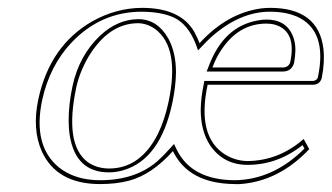

<svg xmlns="http://www.w3.org/2000/svg" viewBox="-20 -459 845 489"><path d="M174.3 -236.8Q143.6 -91.3 203.1 -46.4Q225.6 -30.3 257.3 -29.8Q337.9 -29.8 382.3 -118.2Q399.4 -153.3 409.2 -199.2Q438.5 -337.4 375.5 -384.8Q355 -399.4 332 -399.9Q257.3 -399.9 205.6 -314.9Q183.1 -276.4 174.3 -236.8ZM753.4 -105 767.6 -79.1Q689.9 2.9 591.3 9.8Q584 10.3 578.1 9.8Q460.4 8.8 420.4 -74.2Q366.2 -13.7 307.6 1.5Q275.4 9.8 234.9 9.8Q124.5 9.8 86.4 -73.7Q61.5 -129.9 77.6 -206.1Q106.9 -342.8 215.3 -404.8Q275.4 -438.5 341.3 -439Q440.9 -439 475.6 -376.5Q481.9 -364.7 488.3 -349.1Q558.6 -425.8 645 -437.5Q657.2 -439 667.5 -439Q791 -439 803.7 -335Q807.6 -300.3 799.3 -259.8Q794.4 -243.7 777.8 -243.2H508.8Q480.5 -110.4 554.2 -64.9Q580.1 -49.3 610.4 -48.8Q690.4 -49.8 753.4 -105ZM521 -287.1H702.1Q715.8 -288.6 719.2 -300.8Q735.8 -379.4 680.7 -396Q670.4 -398.9 658.7 -398.9Q589.4 -398.9 545.4 -334.5Q530.8 -313.5 521 -287.1ZM164.6 -239.3Q181.2 -317.4 235.4 -368.7Q279.8 -409.7 332 -410.2Q380.4 -410.2 408.2 -361.8Q428.2 -326.2 428.2 -274.4Q427.7 -238.8 418.9 -196.8Q388.2 -52.7 293.9 -25.4Q275.9 -20 257.3 -20Q173.3 -20 157.7 -113.3Q154.8 -132.3 154.8 -152.8Q154.8 -192.9 164.6 -239.3ZM750.5 -89.4Q687 -39.1 610.4 -39.1Q549.3 -39.1 515.1 -88.9Q491.2 -125.5 491.2 -179.7Q491.7 -210.4 499 -245.1L500.5 -252.9H777.8Q787.6 -254.4 789.6 -262.2Q814.9 -381.8 735.8 -417Q723.1 -422.4 709 -425.3Q689.5 -429.2 667.5 -429.2Q590.8 -429.2 518.1 -364.7Q505.9 -353.5 495.6 -342.3L484.4 -330.6L479 -345.7Q459 -397.5 422.4 -414.6Q391.1 -428.7 341.3 -429.2Q237.3 -429.2 162.6 -351.1Q106.4 -291.5 87.4 -204.1Q63 -88.4 129.4 -33.2Q155.8 -12.2 191.4 -4.4Q212.4 0 234.9 0Q325.7 0 381.8 -49.3Q396.5 -62.5 413.1 -81.1L423.3 -92.3L429.7 -78.6Q467.8 -0.5 578.1 0Q676.3 -1.5 755.4 -80.6ZM506.3 -276.9 511.7 -290.5Q549.8 -392.6 638.2 -407.2Q649.4 -409.2 658.7 -409.2Q708 -409.2 725.6 -368.2Q732.4 -351.6 732.4 -331.1Q731.9 -315.4 729 -298.8Q723.1 -277.8 702.1 -276.9Z"/></svg>

Font: Linux Biolinum Outline O
Style: Italic
Weight: 400
Italic angle: -12°
Designer: Philipp H. Poll
Foundry: Philipp H. Poll
Version: Version 0.6.2